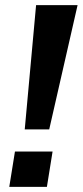

<svg xmlns="http://www.w3.org/2000/svg" viewBox="-20 -725 321 745"><path d="M76 -223 120 -705H281L171 -223ZM16 0 38 -137H184L162 0Z"/></svg>

Font: Nunito Sans 7pt SemiCondensed
Style: Bold Italic
Weight: 700
Width: 4
Italic angle: -9°
Designer: Vernon Adams
Foundry: Vernon Adams
Version: Version 3.101;gftools[0.9.27]